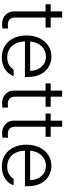

<svg xmlns="http://www.w3.org/2000/svg" viewBox="689 -1386 708 2126"><g transform="rotate(90 1043.0 -323.0)"><path d="M285.2 -473.6H173.8V-141.6Q173.8 -94.7 195.3 -75.2Q216.8 -55.7 251 -55.7L275.4 -56.6Q283.2 -57.6 294.9 -57.6V4.9Q262.7 7.8 245.1 7.8Q209.5 7.8 177.5 -7.6Q145.5 -22.9 126 -53Q106.4 -83 106.4 -125V-473.6H27.3V-530.3H106.4V-657.2H173.8V-530.3H285.2Z M372.6 -261.7Q372.6 -341.3 402.1 -404.3Q431.6 -467.3 484.9 -502.7Q538.1 -538.1 606 -538.1Q666 -538.1 717.8 -509.3Q769.5 -480.5 801 -421.4Q832.5 -362.3 832.5 -276.4V-245.1H439Q440.4 -185.5 462.4 -141.4Q484.4 -97.2 523.9 -73Q563.5 -48.8 615.7 -48.8Q666 -48.8 700 -69.8Q733.9 -90.8 750.5 -120.1H821.8Q810.1 -83 781.5 -53.2Q752.9 -23.4 710.4 -6.3Q668 10.7 615.7 10.7Q542 10.7 487.1 -23.7Q432.1 -58.1 402.3 -119.9Q372.6 -181.6 372.6 -261.7ZM764.2 -302.7Q764.2 -352.1 744.1 -392.1Q724.1 -432.1 688.2 -454.8Q652.3 -477.5 606.9 -477.5Q560.1 -477.5 522.9 -454.1Q485.8 -430.7 464.1 -390.6Q442.4 -350.6 439.5 -302.7Z M1161.6 -473.6H1050.3V-141.6Q1050.3 -94.7 1071.8 -75.2Q1093.3 -55.7 1127.4 -55.7L1151.9 -56.6Q1159.7 -57.6 1171.4 -57.6V4.9Q1139.2 7.8 1121.6 7.8Q1085.9 7.8 1054 -7.6Q1022 -22.9 1002.4 -53Q982.9 -83 982.9 -125V-473.6H903.8V-530.3H982.9V-657.2H1050.3V-530.3H1161.6Z M1494.6 -473.6H1383.3V-141.6Q1383.3 -94.7 1404.8 -75.2Q1426.3 -55.7 1460.4 -55.7L1484.9 -56.6Q1492.7 -57.6 1504.4 -57.6V4.9Q1472.2 7.8 1454.6 7.8Q1418.9 7.8 1387 -7.6Q1355 -22.9 1335.4 -53Q1315.9 -83 1315.9 -125V-473.6H1236.8V-530.3H1315.9V-657.2H1383.3V-530.3H1494.6Z M1582 -261.7Q1582 -341.3 1611.6 -404.3Q1641.1 -467.3 1694.3 -502.7Q1747.6 -538.1 1815.4 -538.1Q1875.5 -538.1 1927.2 -509.3Q1979 -480.5 2010.5 -421.4Q2042 -362.3 2042 -276.4V-245.1H1648.4Q1649.9 -185.5 1671.9 -141.4Q1693.8 -97.2 1733.4 -73Q1772.9 -48.8 1825.2 -48.8Q1875.5 -48.8 1909.4 -69.8Q1943.4 -90.8 1960 -120.1H2031.2Q2019.5 -83 1991 -53.2Q1962.4 -23.4 1919.9 -6.3Q1877.4 10.7 1825.2 10.7Q1751.5 10.7 1696.5 -23.7Q1641.6 -58.1 1611.8 -119.9Q1582 -181.6 1582 -261.7ZM1973.6 -302.7Q1973.6 -352.1 1953.6 -392.1Q1933.6 -432.1 1897.7 -454.8Q1861.8 -477.5 1816.4 -477.5Q1769.5 -477.5 1732.4 -454.1Q1695.3 -430.7 1673.6 -390.6Q1651.9 -350.6 1648.9 -302.7Z"/></g></svg>

Font: Pretendard Std Light
Style: Regular
Weight: 300
Designer: Base glyphs from Inter by Rasmus Andersson; Hangeul glyphs from Noto Sans CJK(Source Han Sans) by Jang Soo-young and Kan
Foundry: Kil Hyung-jin
Version: Version 1.309